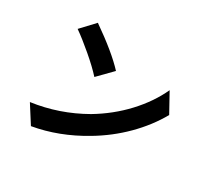

<svg xmlns="http://www.w3.org/2000/svg" viewBox="-160 -984 1320 1246"><g transform="rotate(30 500.0 -361.0)"><path d="M499 -548 397 -444Q352 -494 277.5 -557.5Q203 -621 147 -660L241 -760Q415 -639 499 -548ZM499 -225Q623 -299 717 -400Q811 -501 863 -614L941 -473Q879 -363 784 -268Q689 -173 571 -103Q391 5 200 38L116 -94Q319 -122 499 -225Z"/></g></svg>

Font: Merged Yaku Han JP
Style: Bold
Weight: 700
Designer: Ryoko NISHIZUKA 西塚涼子 (kana, bopomofo & ideographs); Paul D. Hunt (Latin, Greek & Cyrillic); Sandoll Communications 산돌커뮤니
Foundry: Adobe
Version: Version 2.004